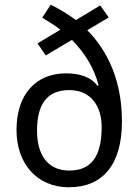

<svg xmlns="http://www.w3.org/2000/svg" viewBox="-20 -784 587 814"><path d="M195 -764 159 -709C185 -693 212 -677 236 -658L139 -600L174 -549L285 -615C338 -561 379 -497 398 -422L394 -420C366 -457 320 -473 260 -473C132 -473 50 -384 50 -233C50 -89 138 10 272 10C414 10 497 -84 497 -269C497 -437 440 -565 350 -656L441 -710L405 -761L302 -699C268 -724 232 -746 195 -764ZM274 -402C367 -402 411 -332 411 -246C411 -125 370 -61 274 -61C178 -61 137 -133 137 -230C137 -342 179 -402 274 -402Z"/></svg>

Font: Noto Sans Bengali UI SemiCondensed
Style: Regular
Weight: 400
Width: 4
Designer: Jelle Bosma - Monotype Design Team
Foundry: Monotype Imaging Inc.
Version: Version 2.003